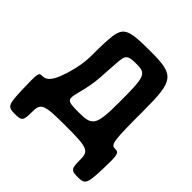

<svg xmlns="http://www.w3.org/2000/svg" viewBox="-232 -874 1211 1211"><g transform="rotate(45 373.5 -268.0)"><path d="M729 29C733 -105 730 -118 693 -118C655 -118 651 -145 651 -415C651 -684 630 -711 419 -711C207 -711 185 -698 176 -565C167 -432 188 -397 141 -241C102 -116 64 -118 39 -118C14 -118 12 -105 16 28C20 161 26 174 90 174C153 174 159 166 159 87C159 8 179 0 373 0C567 0 587 8 587 88C587 167 593 175 655 175C717 175 724 162 729 29ZM312 -419 318 -506C323 -584 332 -592 415 -592C497 -592 505 -570 505 -355C505 -140 493 -118 371 -118C248 -118 260 -124 291 -251C303 -301 310 -357 312 -419Z"/></g></svg>

Font: Asimov Print
Style: A
Weight: 500
Designer: Google
Version: Version 2.000980: 2014